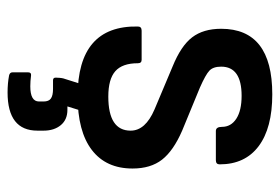

<svg xmlns="http://www.w3.org/2000/svg" viewBox="-136 -406 739 507"><g transform="rotate(90 233.5 -152.5)"><path d="M234 12Q47 12 50 -147Q50 -157 61 -157H138Q147 -157 147 -147Q147 -106 168 -87.5Q189 -69 235 -69Q325 -69 325 -128Q325 -167 269 -191L155 -239Q101 -261 78.5 -290.5Q56 -320 56 -367Q56 -502 229 -502Q318 -502 366 -466Q414 -430 414 -363Q414 -353 403 -353H326Q315 -353 315 -369Q315 -393 293.5 -407Q272 -421 233 -421Q156 -421 156 -367Q156 -346 166.5 -336Q177 -326 211 -311L325 -264Q378 -241 401.5 -211Q425 -181 425 -133Q425 -63 376 -25.5Q327 12 234 12ZM224 197Q200 197 179 193Q171 191 171 184V143Q171 134 179 135Q186 136 194 136.5Q202 137 208 137Q248 137 248 114V102Q248 88 240 82.5Q232 77 215 77H192Q185 77 185 70Q185 66 185.5 60Q186 54 187 50L211 -26Q213 -33 220 -33H275Q284 -33 280 -22L261 39H270Q296 39 310.5 56.5Q325 74 325 102V118Q325 197 224 197Z"/></g></svg>

Font: Sofia Sans SemiBold
Style: Regular
Weight: 600
Designer: Botio Nikoltchev, Ani Petrova
Foundry: lettersoup
Version: Version 4.101; ttfautohint (v1.8.4.7-5d5b)